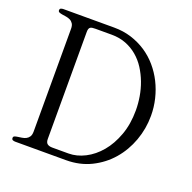

<svg xmlns="http://www.w3.org/2000/svg" viewBox="-119 -787 909 907"><g transform="rotate(20 335.0 -333.5)"><path d="M534.7 -334Q534.7 -367.7 528.8 -402.8Q522.9 -438 510.5 -470.9Q498 -503.9 479.5 -533Q460.9 -562 435.3 -583.7Q409.7 -605.5 377.2 -618.2Q344.7 -630.9 305.2 -630.9H224.1Q215.3 -630.9 209 -630.1Q202.6 -629.4 198.2 -626.5Q193.8 -623.5 191.9 -617.9Q189.9 -612.3 189.9 -602.5V-64.9Q189.9 -47.4 198.7 -40.5Q207.5 -33.7 224.1 -33.7H305.2Q346.7 -33.7 387.7 -54.7Q428.7 -75.7 461.4 -114.5Q494.1 -153.3 514.4 -209Q534.7 -264.6 534.7 -334ZM610.8 -334Q610.8 -269 588.9 -208.7Q566.9 -148.4 526.9 -102.1Q486.8 -55.7 430.4 -27.8Q374 0 305.2 0H49.8Q43.5 0 37.6 -2.2Q31.7 -4.4 31.7 -12.7Q31.7 -19.5 37.8 -22Q43.9 -24.4 53.2 -25.6Q62.5 -26.9 73.5 -28.6Q84.5 -30.3 93.8 -34.9Q103 -39.6 109.1 -48.8Q115.2 -58.1 115.2 -75.2V-591.8Q115.2 -607.9 109.1 -617.2Q103 -626.5 93.8 -631.1Q84.5 -635.7 73.5 -637.5Q62.5 -639.2 53.2 -640.6Q43.9 -642.1 37.8 -644.8Q31.7 -647.5 31.7 -654.3Q31.7 -662.1 37.6 -664.3Q43.5 -666.5 49.8 -666.5H305.2Q351.1 -666.5 391.4 -653.8Q431.6 -641.1 465.8 -618.7Q500 -596.2 526.9 -564.9Q553.7 -533.7 572.3 -496.8Q590.8 -460 600.8 -418.5Q610.8 -377 610.8 -334Z"/></g></svg>

Font: Atsinvsda
Style: Regular
Weight: 400
Designer: Al Webster
Foundry: Al Webster and Michael Everson
Version: Version 2.000